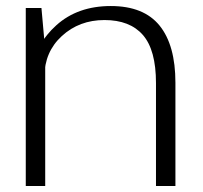

<svg xmlns="http://www.w3.org/2000/svg" viewBox="-20 -617 674 637"><path d="M65.5 0H130V-451L117.5 -590.5H65.5ZM497.5 0H562V-342.5Q562 -467 509.5 -532Q457 -597 347.5 -597Q238 -597 167.2 -533.5Q96.5 -470 96.5 -394.5L127.5 -363Q127.5 -444.5 185.2 -497.5Q243 -550.5 326.5 -550.5Q411 -550.5 454.2 -500.8Q497.5 -451 497.5 -341.5Z"/></svg>

Font: Anybody SemiExpanded Light
Style: Regular
Weight: 300
Width: 6
Version: Version 1.113;gftools[0.9.25]